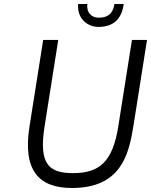

<svg xmlns="http://www.w3.org/2000/svg" viewBox="-20 -931 752 956"><path d="M369 -911C363 -837 417 -797 470 -797C539 -797 585 -830 596 -911H550C542 -860 513 -842 470 -843C437 -843 409 -868 415 -911ZM127 -302C92 -81 174 5 338 5C581 5 621 -159 644 -302L712 -732H637L569 -302C541 -124 474 -69 344 -69C224 -69 172 -112 202 -302L270 -732H195Z"/></svg>

Font: Exo
Style: Regular Italic
Weight: 400
Designer: Natanael Gama
Version: Version 1.00